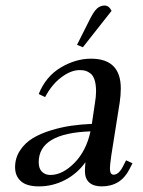

<svg xmlns="http://www.w3.org/2000/svg" viewBox="-20 -663 515 690"><path d="M34.2 -62Q34.2 -95.2 52 -122.3Q69.8 -149.4 97.7 -166.3Q125.5 -183.1 163.1 -194.6Q200.7 -206.1 236.6 -211.2Q272.5 -216.3 310.1 -217.8L320.8 -290Q325.2 -315.4 325.2 -334Q325.2 -358.9 320.1 -375.2Q314.9 -391.6 305.4 -398.9Q295.9 -406.2 287.1 -408.7Q278.3 -411.1 266.1 -411.1Q234.9 -411.1 200.2 -385Q165.5 -358.9 142.1 -314L119.1 -325.2Q145 -388.7 198.5 -420.4Q252 -452.1 307.1 -452.1Q414.1 -452.1 414.1 -345.2Q414.1 -320.3 410.2 -294.9L379.9 -104Q375 -68.8 375 -58.1Q375 -35.2 388.2 -35.2Q406.7 -35.2 421.9 -64.9L433.1 -86.9L456.1 -76.2L444.8 -54.2Q413.6 6.8 345.2 6.8Q316.4 6.8 300.8 -7.1Q285.2 -21 285.2 -47.9Q285.2 -60.5 287.1 -80.1Q257.8 -39.1 213.6 -16.1Q169.4 6.8 120.1 6.8Q75.7 6.8 54.9 -12Q34.2 -30.8 34.2 -62ZM119.1 -80.1Q119.1 -57.1 130.9 -45.7Q142.6 -34.2 161.1 -34.2Q204.6 -34.2 247.3 -77.4Q290 -120.6 305.2 -190.9Q119.1 -184.6 119.1 -80.1ZM256.8 -502 303.2 -594.2Q316.9 -621.6 328.6 -632.3Q340.3 -643.1 356 -643.1Q371.6 -643.1 380.9 -624L277.8 -493.2Z"/></svg>

Font: Dihjauti
Style: Bold Italic
Weight: 700
Italic angle: -9°
Designer: T. Christopher White
Version: Version 3.0.0